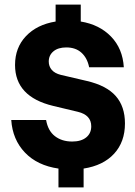

<svg xmlns="http://www.w3.org/2000/svg" viewBox="-20 -745 590 840"><path d="M235.8 75V-7.5Q143.3 -20.8 89.2 -77.5Q35 -134.2 29.2 -220H181.7Q190 -172.5 220.4 -149.2Q250.8 -125.8 295.8 -125.8Q335 -125.8 357.1 -143.8Q379.2 -161.7 379.2 -192.5Q379.2 -241.7 320.8 -255.8L212.5 -281.7Q45.8 -321.7 45.8 -460.8Q45.8 -536.7 93.8 -587.1Q141.7 -637.5 223.3 -650.8V-725H333.3V-650.8Q415 -637.5 465.8 -585Q516.7 -532.5 521.7 -450.8H370Q361.7 -491.7 336.2 -514.6Q310.8 -537.5 270 -537.5Q234.2 -537.5 213.8 -520.4Q193.3 -503.3 193.3 -475.8Q193.3 -455 206.2 -439.6Q219.2 -424.2 245.8 -417.5L360 -390.8Q445.8 -370.8 486.3 -325Q526.7 -279.2 526.7 -205Q526.7 -124.2 479.2 -72.5Q431.7 -20.8 345.8 -7.5V75Z"/></svg>

Font: Funnel Sans ExtraBold
Style: Regular
Weight: 800
Version: Version 1.000; Beta; Release 5; Build 24; ttfautohint (v1.8.